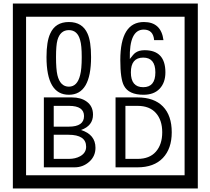

<svg xmlns="http://www.w3.org/2000/svg" viewBox="-20 -980 1195 1090"><path d="M1103 90H53V-960H1103ZM1028 15V-885H128V15ZM497 -656Q497 -442 371 -442Q244 -442 244 -656Q244 -744 265 -789Q294 -855 371 -855Q448 -855 477 -789Q497 -745 497 -656ZM444 -656Q444 -723 435 -752Q420 -809 371 -809Q322 -809 306 -752Q298 -723 298 -656Q298 -587 306 -553Q322 -488 371 -488Q419 -488 435 -554Q444 -587 444 -656ZM919 -569Q919 -511 886.5 -476.5Q854 -442 795 -442Q711 -442 684 -493Q663 -531 663 -639Q663 -855 797 -855Q895 -855 908 -752H855Q850 -812 796 -812Q713 -812 717 -645Q738 -673 748 -680Q768 -695 801 -695Q919 -695 919 -569ZM862 -569Q862 -653 793 -653Q723 -653 723 -569Q723 -485 793 -485Q862 -485 862 -569ZM522 -141Q522 -93 486.5 -61.5Q451 -30 403 -30H229V-427H388Q439 -427 471 -404Q508 -378 508 -329Q508 -266 440 -242Q522 -216 522 -141ZM457 -321Q457 -379 372 -379H285V-261H371Q457 -261 457 -321ZM469 -147Q469 -215 368 -215H285V-78H371Q408 -78 435 -93Q469 -112 469 -147ZM955 -229Q955 -136 904.5 -83Q854 -30 760 -30H636V-427H760Q855 -427 905 -375.5Q955 -324 955 -229ZM901 -229Q901 -298 865 -338.5Q829 -379 761 -379H692V-78H761Q829 -78 865 -119Q901 -160 901 -229Z"/></svg>

Font: Unicode BMP Fallback SIL
Style: Regular
Weight: 400
Foundry: NRSI, SIL International
Version: Version 5.1 Based on Unicode 5.1